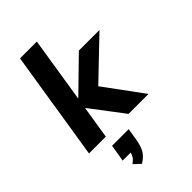

<svg xmlns="http://www.w3.org/2000/svg" viewBox="-298 -835 1218 1218"><g transform="rotate(-45 311.5 -226.0)"><path d="M22 0 139 -736H290L220 -296H222L438 -507H623L365 -260L556 0H377L210 -220H208L173 0ZM213 284 169 243Q189 229 199 214.5Q209 200 213 183H141L160 69H309L296 149Q289 194 272.5 226Q256 258 213 284Z"/></g></svg>

Font: Mulish ExtraBold
Style: Italic
Weight: 800
Italic angle: -9°
Designer: Vernon Adams
Foundry: Vernon Adams
Version: Version 3.603; ttfautohint (v1.8.3)